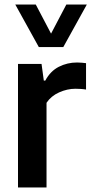

<svg xmlns="http://www.w3.org/2000/svg" viewBox="-20 -828 406 848"><path d="M59.5 0V-545.5H163.5L173.5 -472H180Q202.5 -514 239.8 -533Q277 -552 320.5 -552Q331.5 -552 341.5 -551Q351.5 -550 360 -549V-432.5Q348.5 -434.5 336.5 -435.2Q324.5 -436 313 -436Q277 -436 241.2 -420Q205.5 -404 185.5 -374V0ZM151.5 -620 47.5 -808H138L205.5 -679.5L273 -808H363.5L259.5 -620Z"/></svg>

Font: Encode Sans SemiCondensed SemiCondensed SemiBold
Style: Regular
Weight: 600
Width: 4
Designer: Multiple Designers
Foundry: Impallari Type
Version: Version 3.000; ttfautohint (v1.8.3) -l 8 -r 50 -G 200 -x 14 